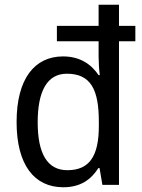

<svg xmlns="http://www.w3.org/2000/svg" viewBox="-20 -780 600 810"><path d="M247 10C319 10 364 -22 395 -71H400L412 0H482V-606H551V-671H482V-760H396V-671H220V-606H396V-541C396 -520 398 -484 401 -463H396C365 -509 317 -542 246 -542C126 -542 50 -448 50 -265C50 -84 125 10 247 10ZM264 -62C179 -62 139 -133 139 -264C139 -394 178 -469 262 -469C363 -469 397 -402 397 -267V-249C397 -122 358 -62 264 -62Z"/></svg>

Font: Noto Sans Gurmukhi SemiCondensed
Style: Regular
Weight: 400
Width: 4
Designer: Jelle Bosma - Monotype Design Team
Foundry: Monotype Imaging Inc.
Version: Version 2.004